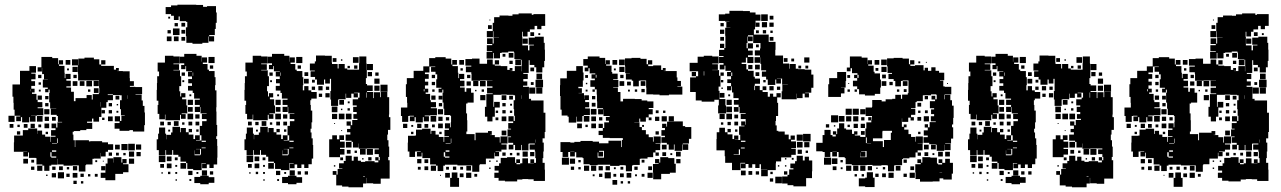

<svg xmlns="http://www.w3.org/2000/svg" viewBox="-20 -766 5446 816"><path d="M99 -101H79V-121H96V-122H79V-121H39V-161H40V-190H77V-213H100V-220H138V-197H139V-211H159V-194H172V-185H193V-163H195V-185H216V-189H197V-213H216V-221H199V-241H219V-224H224V-246H244V-248H226V-273H221V-278H196V-304H219V-305H193V-331H189V-371H191V-385H186V-374H172V-388H183V-394H162V-428H183V-429H167V-451H159V-478H158V-462H140V-480H156V-524H202V-519H227V-493H230V-510H248V-492H231V-486H254V-457H255V-434H258V-452H280V-430H262V-423H281V-399H262V-394H282V-376H294V-336H301V-349H348V-362H370V-343H374V-366H400V-370H402V-393H401V-424H372V-425H346V-424H312V-453H311V-488H286V-514H312V-489H313V-517H339V-521H379V-514H402V-492H410V-510H428V-492H410V-486H434H464V-470H473V-477H485V-465H478V-464H502V-463H531V-434H532V-421H549V-401H532V-397H555V-396H584V-366H556V-364H582V-339H587V-316H594V-288H596V-234H593V-207H545V-213H530V-210H488V-219H467V-243H488V-250H468V-272H490V-252H496V-274H510V-276H494V-302H490V-340H497V-361H489V-362H460V-340H438V-332H432V-308H411V-269H401V-249H377V-262H371V-249H350V-244H372V-218H347V-213H321V-209H294V-206H289V-194H292V-170H298V-141H300V-170H358V-165H364V-166H414V-161H439V-153H461V-129H439V-121H414H429V-101H409V-116H408V-92H379V-91H373V-67H346V-64H343V-37H315V-63H288V-62H250V-67H225V-91H224V-66H198V-62H160V-67H135V-94H132V-95H103V-118H99ZM279 -491H259V-511H279ZM69 -251H49V-271H66V-274H42V-300H38V-329H37V-355H33V-407H65V-417V-465H105V-485H133V-457H113V-453H131V-429H113V-421H129V-401H113V-389H127V-373H116V-367H135V-342H140V-332H160V-310H140V-306H164V-276H136V-274H112V-273H131V-249H107V-268H104V-246H74V-268H69ZM310 -460H288V-482H310ZM273 -467H265V-475H273ZM306 -434H292V-448H306ZM156 -434H142V-448H156ZM371 -399H347V-423H371ZM400 -400H378V-422H400ZM339 -401H319V-421H339ZM309 -401H289V-421H309ZM154 -406H144V-416H154ZM399 -371H379V-391H399ZM111 -378V-387H110V-378ZM364 -376H354V-386H364ZM153 -377H145V-385H153ZM438 -362H460V-365H438ZM522 -346V-361H521V-346ZM158 -342H140V-360H158ZM487 -343H471V-359H487ZM186 -344H172V-358H186ZM406 -313V-332H405V-313ZM456 -314H442V-328H456ZM186 -314H172V-328H186ZM482 -318H476V-324H482ZM190 -280H168V-302H190ZM456 -284H442V-298H456ZM426 -284H412V-298H426ZM483 -287H475V-295H483ZM42 -248H16V-274H42ZM161 -249H137V-273H161ZM459 -251H439V-271H459ZM188 -252H170V-270H188ZM217 -253H201V-269H217ZM424 -256H414V-266H424ZM189 -221H169V-241H189ZM128 -222H110V-240H128ZM37 -223H21V-239H37ZM97 -223H81V-239H97ZM155 -225H143V-237H155ZM64 -226H54V-236H64ZM66 -194H52V-208H66ZM184 -196H174V-206H184ZM226 -158V-178H223V-158ZM201 -155H222V-157H201ZM553 -127H525V-155H553ZM522 -128H496V-154H522ZM580 -130H558V-152H580ZM489 -131H469V-151H489ZM219 -101H199V-119H194V-100H198V-96H219V-127H201V-121H219ZM550 -100H528V-122H550ZM578 -102H560V-120H578ZM456 -104H442V-118H456ZM485 -105H473V-117H485ZM514 -106H504V-116H514ZM470 0H428V-10H408V-32H428V-42H410V-60H428V-42H429V-71H437V-93H461V-75H462V-98H496V-75H500V-90H518V-72H503V-68H526V-34H503V-27H470ZM550 -70H528V-92H550ZM99 -71H79V-91H99ZM125 -75H113V-87H125ZM393 -77H385V-85H393ZM421 -79H417V-83H421ZM190 -40H168V-62H190ZM160 -40H138V-62H160ZM308 -42H290V-60H308ZM247 -43H231V-59H247ZM126 -44H112V-58H126ZM216 -44H202V-58H216ZM274 -46H264V-56H274ZM252 -8H226V-34H252ZM309 -11H289V-31H309ZM218 -12H200V-30H218ZM276 -14H262V-28H276ZM336 -14H322V-28H336ZM395 -15H383V-27H395ZM364 -16H354V-26H364ZM182 -18H176V-24H182ZM306 16H292V2H306ZM334 14H324V4H334Z M840 -580H798V-584H772V-612H770V-650H776V-673H771V-676H744V-696H739V-681H719V-699H707V-706H684V-736H707V-743H734V-746H784H814V-745H843V-737H860V-740H898V-713H901V-669H897V-643H893V-617H869V-612H890V-590H868V-611H866V-584H840ZM703 -687H695V-695H703ZM767 -653H751V-669H767ZM736 -654H722V-668H736ZM743 -617H715V-645H743ZM767 -623H751V-639H767ZM706 -624H692V-638H706ZM739 -591H719V-611H739ZM709 -591H689V-611H709ZM767 -593H751V-609H767ZM683 -107H655V-128H646V-174H652V-198H656V-224H682V-198H686V-174H687V-193H707V-203H713V-227H745V-204H748V-222H770V-204H782V-218H796V-204H782V-194H802V-175H809V-191H829V-171H813V-169H836V-191H829V-231H855H839V-251H858V-260H838V-282H858V-284H832V-311H830V-290H808V-312H829V-320H808V-342H829V-347H805V-371H799V-381H779V-401H796V-412H780V-430H796V-441H779V-461H796V-463H771V-485H768V-472H750V-490H763V-497H745V-525H763V-537H815V-529H837V-504H838V-522H860V-500H842V-494H862V-470H868V-464H892V-438H896V-404H894V-382H900V-352V-310H899V-292H900V-250V-235H903V-187H899V-175H903V-146H904V-96H903V-67H888V-52H870V-67H859V-51H839V-71H855V-73H837V-43H801V-48H776V-73H771V-79H747V-100H738V-108H716V-128H712V-108H686V-128H683ZM681 -259H657V-282H650V-320H653V-338H646V-384H647V-413H648V-442H656V-462H650V-500H681V-529H717V-526H744V-496H717V-493H741V-469H717V-467H745V-442H750V-400H742V-378H726H746V-356H750V-370H768V-352H754V-344H772V-318H754H776V-284H752V-281H769V-261H749V-278H745V-255H713H683V-279H681ZM892 -498H866V-524H892ZM886 -474H872V-488H886ZM801 -444V-458H799V-444ZM766 -444H752V-458H766ZM763 -417H755V-425H763ZM793 -357H785V-365H793ZM800 -320H778V-342H800ZM799 -291H779V-311H799ZM801 -259H777V-283H801ZM828 -262H810V-280H828ZM739 -231H719V-251H739ZM827 -233H811V-249H827ZM797 -233H781V-249H797ZM677 -233H661V-249H677ZM706 -234H692V-248H706ZM764 -236H754V-246H764ZM824 -206H814V-216H824ZM703 -207H695V-215H703ZM837 -163H855V-168H837V-136H854V-139H837ZM830 -110H808V-127H807V-106H831V-109H834V-133H813V-132H830ZM683 -77H655V-105H683ZM709 -81H689V-101H709ZM735 -85H723V-97H735ZM771 -49H747V-73H771ZM709 -51H689V-71H709ZM677 -53H661V-69H677ZM733 -57H725V-65H733ZM860 -20H838V-42H860ZM798 -22H780V-40H798ZM886 -24H872V-38H886ZM704 -26H694V-36H704ZM733 -27H725V-35H733ZM823 -27H815V-35H823ZM672 -28H666V-34H672ZM867 17H831V12H806V-14H831V-19H867ZM891 11H867V-13H891ZM793 3H785V-5H793ZM732 2H726V-4H732Z M1056 -107H1028V-128H1019V-174H1025V-198H1029V-224H1055V-198H1059V-174H1060V-193H1080V-203H1086V-227H1118V-204H1121V-222H1143V-204H1155V-218H1169V-204H1155V-194H1175V-175H1182V-191H1202V-171H1186V-169H1209V-191H1202V-231H1228H1212V-251H1231V-260H1211V-282H1231V-284H1205V-311H1203V-290H1181V-312H1202V-320H1181V-342H1202V-347H1178V-371H1172V-381H1152V-401H1169V-412H1153V-430H1169V-441H1152V-461H1169V-463H1144V-485H1141V-472H1123V-490H1136V-497H1118V-525H1136V-537H1188V-529H1210V-504H1211V-522H1233V-500H1215V-494H1235V-470H1241V-464H1265V-438H1269V-404H1267V-382H1303V-375H1326V-347H1303V-340H1299V-320H1301V-296H1307V-246H1304V-219H1300V-203H1304V-178H1309V-150H1311V-92H1305V-68H1291V-52H1273V-67H1261V-52H1243V-67H1232V-51H1212V-71H1228V-73H1210V-43H1174V-48H1149V-73H1144V-79H1120V-100H1111V-108H1089V-128H1085V-108H1059V-128H1056ZM1417 -316H1387V-343H1384V-379H1387V-406V-431H1365H1382V-411H1362V-428H1357V-406H1327V-428H1319V-439H1300V-463H1318V-466H1297V-496H1318V-505H1323V-530H1361V-529H1390V-500H1391V-494H1415V-475H1419V-494H1445V-475H1456V-470H1481H1506V-497H1507V-526H1537V-497H1538V-468H1539V-494H1565V-468H1539V-434H1535V-409H1540V-375H1566V-349H1569V-374H1595V-353H1598V-375H1626V-353H1634V-309V-279H1633V-268H1639V-214H1629V-194H1626V-170H1631V-143H1634V-99H1630V-85H1636V-55V-7H1598V15H1566V13H1538V-10H1537V14H1523V30H1461V27H1434V22H1409V-23H1394V-39H1410V-24H1415V-48H1435V-50H1421V-72H1441V-82H1449V-104H1475V-83H1483V-100H1501V-83H1514V-78H1532V-81H1572V-76H1588V-84H1575V-98H1589V-85H1594V-99H1590V-111H1572V-131H1590V-135H1566V-136H1539V-134H1505V-156H1504V-139H1480V-163H1497H1474V-168H1449V-194H1469V-232H1453V-250H1471V-234H1477V-256H1499V-261H1482V-281H1496V-290H1481V-312H1496V-318H1479V-344H1502V-351H1508V-372H1485V-370H1501V-352H1483V-368H1473V-350H1451V-368H1449V-344H1420V-343H1417ZM1054 -259H1030V-282H1023V-320H1026V-338H1019V-384H1020V-413H1021V-442H1029V-462H1023V-500H1054V-529H1090V-526H1117V-496H1090V-493H1114V-469H1090V-467H1118V-442H1123V-400H1115V-378H1099H1119V-356H1123V-370H1141V-352H1127V-344H1145V-318H1127H1149V-284H1125V-281H1142V-261H1122V-278H1118V-255H1086H1056V-279H1054ZM1265 -498H1239V-524H1265ZM1504 -499H1480V-523H1504ZM1410 -503H1394V-519H1410ZM1435 -508H1429V-514H1435ZM1259 -474H1245V-488H1259ZM1499 -474H1485V-488H1499ZM1467 -476H1457V-486H1467ZM1561 -442H1543V-460H1561ZM1290 -443H1274V-459H1290ZM1174 -444V-458H1172V-444ZM1139 -444H1125V-458H1139ZM1589 -444H1575V-458H1589ZM1593 -410H1571V-432H1593ZM1292 -411H1272V-431H1292ZM1318 -415H1306V-427H1318ZM1136 -417H1128V-425H1136ZM1627 -376H1597V-406H1627ZM1564 -379H1540V-403H1564ZM1593 -380H1571V-402H1593ZM1291 -382H1273V-400H1291ZM1351 -382H1333V-400H1351ZM1379 -384H1365V-398H1379ZM1319 -384H1305V-398H1319ZM1538 -351V-373H1536V-351ZM1381 -352H1363V-370H1381ZM1349 -354H1335V-368H1349ZM1166 -357H1158V-365H1166ZM1173 -320H1151V-342H1173ZM1442 -321H1422V-341H1442ZM1466 -327H1458V-335H1466ZM1414 -289H1390V-313H1414ZM1172 -291H1152V-311H1172ZM1467 -296H1457V-306H1467ZM1435 -298H1429V-304H1435ZM1444 -259H1420V-283H1444ZM1474 -259H1450V-283H1474ZM1174 -259H1150V-283H1174ZM1413 -260H1391V-282H1413ZM1201 -262H1183V-280H1201ZM1112 -231H1092V-251H1112ZM1200 -233H1184V-249H1200ZM1170 -233H1154V-249H1170ZM1050 -233H1034V-249H1050ZM1079 -234H1065V-248H1079ZM1137 -236H1127V-246H1137ZM1404 -239H1400V-243H1404ZM1469 -204H1455V-218H1469ZM1197 -206H1187V-216H1197ZM1076 -207H1068V-215H1076ZM1434 -209H1430V-213H1434ZM1425 -98H1379V-128V-174H1392V-191H1412V-174H1422V-191H1442V-171H1425V-164H1445V-138H1425V-133H1444V-109H1425ZM1210 -163H1228V-168H1210V-136H1227V-139H1210ZM1474 -139H1450V-163H1474ZM1565 -108H1539V-134H1565ZM1203 -110H1181V-127H1180V-106H1204V-109H1207V-133H1186V-132H1203ZM1534 -109H1510V-133H1534ZM1470 -113H1454V-129H1470ZM1497 -116H1487V-126H1497ZM1056 -77H1028V-105H1056ZM1082 -81H1062V-101H1082ZM1559 -84H1545V-98H1559ZM1108 -85H1096V-97H1108ZM1438 -85H1426V-97H1438ZM1525 -88H1519V-94H1525ZM1144 -49H1120V-73H1144ZM1082 -51H1062V-71H1082ZM1050 -53H1034V-69H1050ZM1106 -57H1098V-65H1106ZM1405 -58H1399V-64H1405ZM1233 -20H1211V-42H1233ZM1171 -22H1153V-40H1171ZM1259 -24H1245V-38H1259ZM1289 -24H1275V-38H1289ZM1077 -26H1067V-36H1077ZM1106 -27H1098V-35H1106ZM1196 -27H1188V-35H1196ZM1045 -28H1039V-34H1045ZM1240 17H1204V12H1179V-14H1204V-19H1240ZM1523 -16H1531V-18H1523ZM1264 11H1240V-13H1264ZM1166 3H1158V-5H1166ZM1105 2H1099V-4H1105Z M2073 -250H2051V-270H2041V-312H2047V-336V-366H2074V-392V-369H2050V-393H2073V-399H2050V-423H2073V-424H2045V-425H2020V-423H1984V-452H1983V-459H1960V-483H1983V-487H1958V-515H1986V-517H2018V-495H2050V-513H2074V-492H2083V-487H2108V-469V-485H2136V-469H2146V-477H2158V-465H2150V-464H2168V-485H2196V-463H2197V-486V-512H2194V-489H2170V-513H2193V-515H2166V-543H2164V-547H2140V-543H2112V-541H2105V-518H2079V-541H2076V-517H2048V-545H2072V-548H2049V-574H2072V-579H2050V-603H2074V-581H2078V-605H2101V-606H2077V-633H2075V-608H2049V-634H2074V-669H2080V-693H2103V-700H2141V-699H2158V-705H2184V-709H2240V-703H2247V-706H2297V-656H2281V-642H2263V-656H2252V-641H2232V-653V-631H2222V-611H2202V-631H2199V-609H2200V-573H2224V-552H2230V-573H2249V-576H2227V-606H2253V-610H2291V-584H2295V-555H2296V-507H2293V-480H2285V-458H2259V-480H2251V-490H2231V-510H2227V-486V-456H2204V-452H2223V-430H2204V-420H2221V-402H2203V-419V-397H2228V-365V-346H2237V-339H2260H2290V-303V-287H2298V-257V-205H2295V-178H2286V-160H2291V-122H2289V-94H2286V-74H2295V-45H2296V3H2248V-4H2225V-5H2200V-3H2178V5H2126V2H2099V-10H2081V-32H2099V-41H2082V-61H2101V-72H2108V-95H2135V-98H2169V-74H2174V-89H2190V-73H2175V-68H2191V-72H2200V-93H2224V-72H2249V-73H2234V-89H2250V-74H2258V-94H2255V-122H2253V-130H2231V-152H2253V-156H2228V-155H2203H2226V-127H2198V-150H2195V-128H2169V-150H2162V-131H2142V-151H2161V-159H2140V-183H2152V-186H2137V-216H2152V-219H2140V-243H2161V-250H2141V-272H2163V-252H2168V-274H2165V-302H2163V-340H2169V-361H2162V-363H2134V-364H2110V-363H2077V-336V-312H2080V-333H2104V-309H2083V-270H2073ZM2064 -679H2060V-683H2064ZM2070 -643H2054V-659H2070ZM2250 -613H2234V-629H2250ZM2276 -617H2268V-625H2276ZM2223 -580H2201V-602H2223ZM2162 -521H2142V-541H2162ZM2128 -525H2116V-537H2128ZM1744 -99H1720V-122H1713V-160H1714V-189H1743V-190H1748V-215H1774V-219H1810V-197H1813V-210H1831V-194H1845V-184H1865V-163H1868V-185H1888V-188H1869V-214H1888V-220H1871V-242H1893V-225H1896V-247H1897V-273H1894V-277H1868V-304H1865V-330H1861V-372H1864V-385H1860V-373H1844V-389H1856V-393H1834V-429H1838V-450H1831V-461H1812V-481H1830V-483H1805V-458H1786V-451H1802V-431H1786V-419H1800V-403H1786V-389H1800V-373H1789V-367H1808V-340H1811V-306H1837V-276H1808V-275H1785V-272H1803V-250H1781V-268H1777V-246H1747V-268H1742V-251H1722V-271H1739V-274H1720V-273H1715V-248H1689V-273H1684V-309H1711V-329H1710V-354H1705V-408H1709V-434H1738V-465H1779V-484H1804V-519H1830V-523H1874V-517H1898V-492H1902V-511H1922V-491H1903V-485H1926V-457H1903H1928V-434H1931V-452H1953V-430H1935V-423H1954V-399H1935V-394H1955V-376H1962V-391H1982V-372H1993V-330H1967V-326H1961V-310V-284H1965V-255H1966V-207H1962V-196H1997V-170H2001V-202H2054V-209H2070V-193H2063V-192H2083V-183H2104V-160H2107V-186H2137V-156H2111V-122H2086V-120H2101V-102H2083V-117H2081V-92H2045V-68H2019V-64H2017V-36H1987V-63H1960H1924V-66H1897V-89V-66H1871V-62H1864V-39H1840V-62H1833V-40H1811V-62H1833V-67H1808V-94H1805H1775V-117H1772V-101H1752V-121H1768V-123H1751V-122H1744ZM1952 -491H1932V-511H1952ZM2101 -492H2083V-510H2101ZM2159 -494H2145V-508H2159ZM2250 -463H2234V-479H2250ZM1947 -466H1937V-476H1947ZM2284 -429H2260V-453H2284ZM1979 -434H1965V-448H1979ZM1829 -434H1815V-448H1829ZM2288 -395H2256V-427H2288ZM2044 -399H2020V-423H2044ZM2013 -400H1991V-422H2013ZM1981 -402H1963V-420H1981ZM1829 -404H1815V-418H1829ZM2248 -405H2236V-417H2248ZM2255 -368H2229V-394H2255ZM2285 -368H2259V-394H2285ZM1784 -378V-387H1781V-378ZM2037 -376H2027V-386H2037ZM1827 -376H1817V-386H1827ZM2005 -378H1999V-384H2005ZM2043 -340H2021V-362H2043ZM2132 -341H2112V-361H2132ZM2196 -346V-361H2195V-346ZM1831 -342H1813V-360H1831ZM2160 -343H2144V-359H2160ZM1860 -343H1844V-359H1860ZM1833 -310H1811V-332H1833ZM1859 -314H1845V-328H1859ZM2129 -314H2115V-328H2129ZM2156 -317H2148V-325H2156ZM1863 -280H1841V-302H1863ZM2129 -284H2115V-298H2129ZM2097 -286H2087V-296H2097ZM2157 -286H2147V-296H2157ZM1834 -249H1810V-273H1834ZM2132 -251H2112V-271H2132ZM1861 -252H1843V-270H1861ZM1889 -254H1875V-268H1889ZM2098 -255H2086V-267H2098ZM1862 -221H1842V-241H1862ZM1711 -222H1693V-240H1711ZM1771 -222H1753V-240H1771ZM1800 -223H1784V-239H1800ZM1828 -225H1816V-237H1828ZM1736 -227H1728V-235H1736ZM2132 -191H2112V-211H2132ZM1737 -196H1727V-206H1737ZM1857 -196H1847V-206H1857ZM1898 -158V-177H1896V-158ZM2258 -160V-173H2257V-160ZM1874 -155H1895V-157H1874ZM2133 -130H2111V-152H2133ZM1874 -121H1890V-127H1874ZM2223 -100H2201V-122H2223ZM2251 -102H2233V-120H2251ZM1871 -100V-96H1890V-101H1872V-119H1866V-100ZM2129 -104H2115V-118H2129ZM2188 -105H2176V-117H2188ZM2157 -106H2147V-116H2157ZM1771 -72H1753V-90H1771ZM1800 -73H1784V-89H1800ZM2065 -78H2059V-84H2065ZM2095 -78H2089V-84H2095ZM1982 -41H1962V-61H1982ZM1800 -43H1784V-59H1800ZM1919 -44H1905V-58H1919ZM1768 -45H1756V-57H1768ZM1888 -45H1876V-57H1888ZM1948 -45H1936V-57H1948ZM2065 -48H2059V-54H2065ZM1931 28H1893V-10H1900V-33H1924V-10H1931ZM1983 -10H1961V-32H1983ZM1892 -11H1872V-31H1892ZM1950 -13H1934V-29H1950ZM2008 -15H1996V-27H2008ZM1854 -19H1850V-23H1854Z M2395 -99H2371V-120H2362V-162H2404V-160H2421V-163H2447V-167H2499V-164H2526V-157H2547H2566V-168H2620V-141H2623V-171H2627V-179H2615H2571V-180H2542V-222H2524V-240H2542V-222H2548V-246H2568V-253H2555V-269H2571V-273H2545V-301H2544V-280H2522V-302H2543V-306H2518V-335H2517V-364H2516V-386H2508V-376H2498V-386H2508V-397H2489V-425H2508V-432H2494V-450H2510V-454H2486V-476H2481V-463H2465V-479H2478V-487H2459V-515H2478V-526H2528V-520H2552V-494H2554V-510H2572V-492H2556V-487H2579V-460H2582V-453H2605V-429H2586V-426H2608V-396H2586V-394H2606V-375H2617V-335H2628V-346H2678V-345H2707V-339H2731V-335H2757V-307H2737V-302H2754V-280H2737V-267H2749V-255H2737V-267H2725V-249H2701V-262H2697V-247H2676V-246H2698V-226H2708V-213H2725V-195H2737V-183H2755V-164H2758V-186H2788V-156H2766V-154H2786V-128H2766V-118H2756V-98H2732V-92H2703V-91H2699V-65H2671V-63H2666V-38H2640V-63H2635V-64H2613V-61H2573V-66H2548H2520V-64H2486V-68H2460V-94H2486H2456V-97H2429V-119H2423V-101H2403V-120H2395ZM2695 -399H2671V-423H2665V-428H2640V-454H2657V-455H2637V-484H2636V-518H2664V-520H2702V-516H2728V-493H2734V-510H2752V-492H2735V-485H2756V-488H2790V-469H2797V-477H2809V-465H2801V-464H2810H2856V-437H2859V-422H2874V-400H2859V-398H2880V-364H2850H2823V-361H2783V-364H2756V-365H2727V-394H2726V-424H2701V-423H2695ZM2635 -489H2611V-513H2635ZM2603 -491H2583V-511H2603ZM2429 -245H2397V-270H2392V-275H2367V-300H2362V-342V-358H2360V-404H2361V-433H2389V-465H2429V-485H2457V-458H2460V-424H2457V-397H2438V-391H2453V-371H2439V-370H2462V-345H2463V-361H2483V-341H2467V-332H2484V-310H2467V-305H2487V-277H2461V-273H2455V-249H2431V-270H2429ZM2634 -460H2612V-482H2634ZM2597 -467H2589V-475H2597ZM2735 -457H2745H2735ZM2630 -434H2616V-448H2630ZM2515 -436V-448H2512V-436ZM2479 -435H2467V-447H2479ZM2723 -401H2703V-421H2723ZM2633 -401H2613V-421H2633ZM2661 -403H2645V-419H2661ZM2476 -408H2470V-414H2476ZM2720 -374H2706V-388H2720ZM2688 -376H2678V-386H2688ZM2657 -377H2649V-385H2657ZM2477 -377H2469V-385H2477ZM2510 -344H2496V-358H2510ZM2511 -313H2495V-329H2511ZM2515 -279H2491V-303H2515ZM2779 -285H2767V-297H2779ZM2808 -286H2798V-296H2808ZM2485 -249H2461V-273H2485ZM2844 -130H2822V-152H2814V-159H2791V-183H2806V-189H2791V-213H2806V-222H2794V-240H2812V-228H2815V-249H2844V-250H2822V-272H2844V-250H2882V-230H2892V-226H2918V-176H2908V-156H2882V-153H2905V-129H2881V-152H2879V-125H2847V-152H2844ZM2814 -250H2792V-272H2814ZM2513 -251H2493V-271H2513ZM2782 -252H2764V-270H2782ZM2540 -254H2526V-268H2540ZM2453 -221H2433V-241H2453ZM2513 -221H2493V-241H2513ZM2478 -226H2468V-236H2478ZM2717 -227H2709V-235H2717ZM2542 -192H2524V-210H2542ZM2780 -194H2766V-208H2780ZM2813 -131H2793V-151H2813ZM2543 -101H2523V-118H2520V-96H2547V-125H2526V-121H2543ZM2404 -121H2421V-122H2404ZM2873 -101H2853V-121H2873ZM2811 -103H2795V-119H2811ZM2780 -104H2766V-118H2780ZM2837 -107H2829V-115H2837ZM2790 -4H2756V-33H2755V-69H2779V-72H2764V-90H2782V-75H2786V-98H2820V-75V-94H2846V-70H2852V-32H2827V-27H2790ZM2398 -66H2368V-96H2398ZM2424 -70H2402V-92H2424ZM2872 -72H2854V-90H2872ZM2719 -75H2707V-87H2719ZM2448 -76H2438V-86H2448ZM2484 -40H2462V-62H2484ZM2514 -40H2492V-62H2514ZM2572 -42H2554V-60H2572ZM2542 -42H2524V-60H2542ZM2751 -43H2735V-59H2751ZM2420 -44H2406V-58H2420ZM2690 -44H2676V-58H2690ZM2629 -45H2617V-57H2629ZM2448 -46H2438V-56H2448ZM2597 -47H2589V-55H2597ZM2576 -8H2550V-34H2576ZM2754 -10H2732V-32H2754ZM2663 -11H2643V-31H2663ZM2631 -13H2615V-29H2631ZM2540 -14H2526V-28H2540ZM2599 -15H2587V-27H2599ZM2719 -15H2707V-27H2719ZM2507 -17H2499V-25H2507ZM2687 -17H2679V-25H2687ZM2603 19H2583V-1H2603ZM2658 14H2648V4H2658ZM2628 14H2618V4H2628Z M3127 -43H3091V-74H3062V-102H3060V-127H3025V-175H3026V-204H3037V-223H3061V-204H3072V-195H3093V-175H3100V-190H3118V-172H3103V-171H3126V-193H3121V-229H3144V-232H3130V-250H3148V-236H3150V-251H3149V-260H3128V-282H3149V-285H3123V-311H3119V-291H3099V-311H3119V-349H3097V-373H3091V-399H3088V-382H3070V-400H3087V-442H3070V-460H3086V-465H3063V-487H3059V-471H3039V-491H3055V-498H3036V-524H3055V-528H3036V-554H3058V-562H3040V-580H3058V-562H3063V-587V-614H3062V-648H3084V-649H3067V-673H3080V-674H3062V-677H3035V-705H3062V-708H3080V-720H3138V-719H3167V-713H3191V-704H3212V-678H3191V-670H3208V-652H3190V-669H3189V-641H3184V-619H3217H3247V-588H3276V-554H3275V-530H3278H3308V-500V-496H3334V-474H3336V-494H3362V-474H3372V-472H3400V-470H3428V-449H3437V-393H3428V-372H3402V-370H3418V-352H3400V-368H3391V-349H3367V-368H3366V-344H3332H3302V-378H3305V-405H3328V-406H3304V-432H3282V-431H3299V-411H3279V-428H3275V-405H3243V-428H3236V-440H3218V-462H3236V-467H3215V-494H3212V-522H3211V-499H3187V-523H3210V-530H3188V-552H3210V-560H3212V-583H3181V-616H3159V-611H3179V-591H3159V-611H3157V-583H3153V-561H3158V-582H3180V-560H3159V-524H3182V-498H3156V-521H3150V-500H3132V-494H3152V-471H3159V-465H3183V-440H3188V-402H3186V-383H3189V-401H3209V-383H3221V-375H3243V-355H3252V-368H3266V-355H3280V-370H3298V-352H3283V-329H3287V-273H3278V-252H3276V-233H3281V-210H3288V-207H3315V-194H3332V-174H3340V-190H3358V-172H3342V-165H3363V-137H3343V-134H3362V-108H3343V-97H3300V-80H3278V-72H3277V-43H3243V-17H3215V-45H3241V-46H3214V-68H3208V-52H3190V-68H3177V-53H3161V-69H3149V-51H3129V-71H3147V-74H3127ZM3243 -677H3215V-705H3243ZM3267 -683H3251V-699H3267ZM3240 -650H3218V-672H3240ZM3268 -652H3250V-670H3268ZM3056 -654H3042V-668H3056ZM3058 -622H3040V-640H3058ZM3236 -624H3222V-638H3236ZM3205 -625H3193V-637H3205ZM3264 -626H3254V-636H3264ZM3267 -593H3251V-609H3267ZM3057 -593H3041V-609H3057ZM3205 -565H3193V-577H3205ZM3179 -531H3159V-551H3179ZM3066 -284H3032V-318H3035V-342H3016V-334H2962V-339H2937V-375H2913V-405V-437H2938V-442H2920V-460H2938V-442H2947V-463H2941H2911V-499H2941H2945V-525H2971V-529H3007V-526H3034V-496H3007V-493H3031V-469H3007V-468H3036V-444H3042V-458H3056V-444H3042V-398H3034V-380H3038V-345H3063V-318H3066ZM3420 -500H3398V-522H3420ZM3327 -503H3311V-519H3327ZM3355 -505H3343V-517H3355ZM3209 -471H3189V-491H3209ZM3178 -472H3160V-490H3178ZM3415 -475H3403V-487H3415ZM3385 -475H3373V-487H3385ZM2973 -445V-463H2971V-445ZM3207 -443H3191V-459H3207ZM3092 -443V-458H3088V-443ZM3210 -410H3188V-432H3210ZM3087 -413H3071V-429H3087ZM3234 -416H3224V-426H3234ZM3054 -416H3044V-426H3054ZM3268 -382H3250V-400H3268ZM3237 -383H3221V-399H3237ZM3296 -384H3282V-398H3296ZM3052 -388H3046V-394H3052ZM3059 -351H3039V-371H3059ZM3121 -351V-368V-351ZM3083 -357H3075V-365H3083ZM3090 -320H3068V-342H3090ZM3119 -321H3099V-341H3119ZM3091 -289H3067V-313H3091ZM3091 -259H3067V-283H3091ZM3060 -260H3038V-282H3060ZM3117 -263H3101V-279H3117ZM3117 -233H3101V-249H3117ZM3086 -234H3072V-248H3086ZM3054 -236H3044V-246H3054ZM3086 -204H3072V-218H3086ZM3114 -206H3104V-216H3114ZM3425 -165H3393V-197H3425ZM3392 -168H3366V-194H3392ZM3129 -163H3148V-168H3129ZM3391 -139H3367V-163H3391ZM3420 -140H3398V-162H3420ZM3129 -135H3145V-139H3129ZM3120 -110H3098V-108H3122H3125V-131H3120ZM3388 -112H3370V-130H3388ZM3414 -116H3404V-126H3414ZM3406 26H3352V21H3327V14H3304V-16H3327V-23H3334V-46H3352V-51H3339V-71H3359V-81H3366V-104H3392V-84H3400V-100H3418V-84H3432V-38H3431V-9H3406ZM3353 -87H3345V-95H3353ZM3322 -88H3316V-94H3322ZM3322 -58H3316V-64H3322ZM3292 -58H3286V-64H3292ZM3149 -21H3129V-41H3149ZM3177 -23H3161V-39H3177ZM3206 -24H3192V-38H3206ZM3326 -24H3312V-38H3326ZM3264 -26H3254V-36H3264ZM3303 13H3275V-15H3303ZM3266 6H3252V-8H3266Z M3698 -360H3656V-365H3631V-387H3623V-399H3605V-423H3623V-434H3610V-448H3624V-455H3601V-476H3595V-463H3579V-479H3592V-526H3642V-521H3667V-494H3668V-510H3686V-492H3670V-487H3693V-461H3697V-454H3720V-428H3700H3724V-394H3721V-367H3698ZM3509 -99H3485V-120H3476V-123H3449V-159H3476V-162V-192H3484V-214H3510V-192H3518V-186H3532V-194H3520V-208H3534V-196H3538V-220H3576V-215H3601V-197H3610V-208H3624V-194H3613V-190H3636V-184H3658V-220H3662V-246H3683V-254H3670V-268H3684V-255H3686V-273H3659V-309H3686V-312H3687V-341H3727V-335H3744V-344H3772V-346H3785V-363H3809V-346H3814V-364H3838V-370H3841V-395V-424H3816V-422H3809V-399H3785V-422H3778V-430H3756V-452H3771V-456H3752V-484H3750V-518H3778V-520H3816V-517H3843V-493H3848V-510H3866V-492H3849V-486H3869V-489H3905V-467H3910V-478H3924V-465H3938V-480H3956V-465H3971V-457H3993V-425H3975V-423H3989V-399H3975H3995V-397H4023V-365H3995V-363H3993V-344H3995V-363H4019V-340H4026V-317H4033V-265H4031V-237H4026V-225H4031V-177H4022V-156H3997V-154H4020V-128H3994V-151H3993V-125H3961V-151H3957V-131H3937V-151H3957V-153H3929V-159H3905V-183H3923V-190H3906V-212H3923V-224H3910V-238H3924V-225H3931V-247H3957V-250H3936V-272H3950V-281H3937V-301H3950V-306H3932V-336H3954V-343H3939V-359H3955V-344H3961V-363H3959V-365H3937V-361H3902V-336H3876V-332H3871V-307H3852V-304H3870V-278H3852V-268H3864V-254H3850V-266H3840V-248H3814V-263H3813V-245V-227H3821V-237H3833V-225H3823V-215H3841V-196H3852V-184H3870V-164H3872V-186H3902V-156H3880V-155H3901V-127H3880V-118H3894V-104H3880V-118H3871V-97H3845V-93H3818V-90H3814V-64H3785V-63H3780V-38H3754V-63H3749V-64H3726V-62H3688V-65H3664V-64H3634H3600V-93V-68H3574V-94H3599H3570V-116V-98H3544V-120H3537V-101H3517V-120H3509ZM3749 -489H3725V-513H3749ZM3717 -491H3697V-511H3717ZM3891 -497H3883V-505H3891ZM3919 -499H3915V-503H3919ZM3748 -460H3726V-482H3748ZM3713 -465H3701V-477H3713ZM3554 -354H3500V-408H3504V-434H3538V-460H3576V-422H3574V-394H3554V-393H3569V-369H3554ZM3745 -433H3729V-449H3745ZM3629 -435V-448H3624V-435ZM3593 -435H3581V-447H3593ZM3747 -401H3727V-421H3747ZM3837 -401H3817V-421H3837ZM3774 -404H3760V-418H3774ZM4009 -409H4005V-413H4009ZM3589 -409H3585V-413H3589ZM3833 -375H3821V-387H3833ZM3622 -376H3612V-386H3622ZM3592 -376H3582V-386H3592ZM3802 -376H3792V-386H3802ZM3924 -344H3910V-358H3924ZM3895 -313H3879V-329H3895ZM3600 -278H3574V-304H3600ZM3630 -278H3604V-304H3630ZM3658 -280H3636V-302H3658ZM3923 -285H3911V-297H3923ZM3892 -286H3882V-296H3892ZM3542 -246H3512V-276H3542ZM3569 -249H3545V-273H3569ZM3928 -250H3906V-272H3928ZM3598 -250H3576V-272H3598ZM3628 -250H3606V-272H3628ZM3895 -253H3879V-269H3895ZM3654 -254H3640V-268H3654ZM3958 -251V-264V-251ZM3568 -220H3546V-242H3568ZM3656 -222H3638V-240H3656ZM3626 -222H3608V-240H3626ZM3504 -224H3490V-238H3504ZM3592 -226H3582V-236H3592ZM3530 -228H3524V-234H3530ZM3730 -178H3690V-166H3732V-141H3737V-171H3766V-202H3771V-210H3746H3731V-207H3730ZM3655 -193H3639V-209H3655ZM3892 -196H3882V-206H3892ZM3664 -158V-182H3660V-158ZM3664 -157H3682V-158H3664ZM3927 -131H3907V-151H3927ZM3664 -125H3679H3664ZM3658 -100H3636V-118H3635V-98H3663V-124H3640V-122H3658ZM3518 -121H3536V-122H3518ZM4017 -101H3997V-121H4017ZM3987 -101H3967V-121H3987ZM3925 -103H3909V-119H3925ZM3951 -107H3943V-115H3951ZM3944 6H3890V-5H3871V-34H3870V-68H3893V-73H3879V-89H3895V-75H3900V-98H3934V-96H3962V-71H3967V-67H3984V-73H3969V-89H3985V-74H3997V-91H4017V-74H4030V-28H4025V-3H3989V-8H3973V5H3944ZM3664 -97H3679H3664ZM3512 -66H3482V-96H3512ZM3539 -69H3515V-93H3539ZM3834 -74H3820V-88H3834ZM3562 -76H3552V-86H3562ZM3628 -40H3606V-62H3628ZM3598 -40H3576V-62H3598ZM3658 -40H3636V-62H3658ZM3807 -41H3787V-61H3807ZM3686 -42H3668V-60H3686ZM3535 -43H3519V-59H3535ZM3865 -43H3849V-59H3865ZM3742 -46H3732V-56H3742ZM3561 -47H3553V-55H3561ZM3710 -48H3704V-54H3710ZM3973 -34H3984V-35H3973ZM3697 29H3657V26H3630V-8H3657V-11H3664V-34H3690V-11H3697ZM3778 -10H3756V-32H3778ZM3868 -10H3846V-32H3868ZM3745 -13H3729V-29H3745ZM3834 -14H3820V-28H3834ZM3714 -14H3700V-28H3714ZM3652 -16H3642V-26H3652ZM3622 -16H3612V-26H3622Z M4131 -107H4103V-128H4094V-174H4100V-198H4104V-224H4130V-198H4134V-174H4135V-193H4155V-203H4161V-227H4193V-204H4196V-222H4218V-204H4230V-218H4244V-204H4230V-194H4250V-175H4257V-191H4277V-171H4261V-169H4284V-191H4277V-231H4303H4287V-251H4306V-260H4286V-282H4306V-284H4280V-311H4278V-290H4256V-312H4277V-320H4256V-342H4277V-347H4253V-371H4247V-381H4227V-401H4244V-412H4228V-430H4244V-441H4227V-461H4244V-463H4219V-485H4216V-472H4198V-490H4211V-497H4193V-525H4211V-537H4263V-529H4285V-504H4286V-522H4308V-500H4290V-494H4310V-470H4316V-464H4340V-438H4344V-404H4342V-382H4378V-375H4401V-347H4378V-340H4374V-320H4376V-296H4382V-246H4379V-219H4375V-203H4379V-178H4384V-150H4386V-92H4380V-68H4366V-52H4348V-67H4336V-52H4318V-67H4307V-51H4287V-71H4303V-73H4285V-43H4249V-48H4224V-73H4219V-79H4195V-100H4186V-108H4164V-128H4160V-108H4134V-128H4131ZM4492 -316H4462V-343H4459V-379H4462V-406V-431H4440H4457V-411H4437V-428H4432V-406H4402V-428H4394V-439H4375V-463H4393V-466H4372V-496H4393V-505H4398V-530H4436V-529H4465V-500H4466V-494H4490V-475H4494V-494H4520V-475H4531V-470H4556H4581V-497H4582V-526H4612V-497H4613V-468H4614V-494H4640V-468H4614V-434H4610V-409H4615V-375H4641V-349H4644V-374H4670V-353H4673V-375H4701V-353H4709V-309V-279H4708V-268H4714V-214H4704V-194H4701V-170H4706V-143H4709V-99H4705V-85H4711V-55V-7H4673V15H4641V13H4613V-10H4612V14H4598V30H4536V27H4509V22H4484V-23H4469V-39H4485V-24H4490V-48H4510V-50H4496V-72H4516V-82H4524V-104H4550V-83H4558V-100H4576V-83H4589V-78H4607V-81H4647V-76H4663V-84H4650V-98H4664V-85H4669V-99H4665V-111H4647V-131H4665V-135H4641V-136H4614V-134H4580V-156H4579V-139H4555V-163H4572H4549V-168H4524V-194H4544V-232H4528V-250H4546V-234H4552V-256H4574V-261H4557V-281H4571V-290H4556V-312H4571V-318H4554V-344H4577V-351H4583V-372H4560V-370H4576V-352H4558V-368H4548V-350H4526V-368H4524V-344H4495V-343H4492ZM4129 -259H4105V-282H4098V-320H4101V-338H4094V-384H4095V-413H4096V-442H4104V-462H4098V-500H4129V-529H4165V-526H4192V-496H4165V-493H4189V-469H4165V-467H4193V-442H4198V-400H4190V-378H4174H4194V-356H4198V-370H4216V-352H4202V-344H4220V-318H4202H4224V-284H4200V-281H4217V-261H4197V-278H4193V-255H4161H4131V-279H4129ZM4340 -498H4314V-524H4340ZM4579 -499H4555V-523H4579ZM4485 -503H4469V-519H4485ZM4510 -508H4504V-514H4510ZM4334 -474H4320V-488H4334ZM4574 -474H4560V-488H4574ZM4542 -476H4532V-486H4542ZM4636 -442H4618V-460H4636ZM4365 -443H4349V-459H4365ZM4249 -444V-458H4247V-444ZM4214 -444H4200V-458H4214ZM4664 -444H4650V-458H4664ZM4668 -410H4646V-432H4668ZM4367 -411H4347V-431H4367ZM4393 -415H4381V-427H4393ZM4211 -417H4203V-425H4211ZM4702 -376H4672V-406H4702ZM4639 -379H4615V-403H4639ZM4668 -380H4646V-402H4668ZM4366 -382H4348V-400H4366ZM4426 -382H4408V-400H4426ZM4454 -384H4440V-398H4454ZM4394 -384H4380V-398H4394ZM4613 -351V-373H4611V-351ZM4456 -352H4438V-370H4456ZM4424 -354H4410V-368H4424ZM4241 -357H4233V-365H4241ZM4248 -320H4226V-342H4248ZM4517 -321H4497V-341H4517ZM4541 -327H4533V-335H4541ZM4489 -289H4465V-313H4489ZM4247 -291H4227V-311H4247ZM4542 -296H4532V-306H4542ZM4510 -298H4504V-304H4510ZM4519 -259H4495V-283H4519ZM4549 -259H4525V-283H4549ZM4249 -259H4225V-283H4249ZM4488 -260H4466V-282H4488ZM4276 -262H4258V-280H4276ZM4187 -231H4167V-251H4187ZM4275 -233H4259V-249H4275ZM4245 -233H4229V-249H4245ZM4125 -233H4109V-249H4125ZM4154 -234H4140V-248H4154ZM4212 -236H4202V-246H4212ZM4479 -239H4475V-243H4479ZM4544 -204H4530V-218H4544ZM4272 -206H4262V-216H4272ZM4151 -207H4143V-215H4151ZM4509 -209H4505V-213H4509ZM4500 -98H4454V-128V-174H4467V-191H4487V-174H4497V-191H4517V-171H4500V-164H4520V-138H4500V-133H4519V-109H4500ZM4285 -163H4303V-168H4285V-136H4302V-139H4285ZM4549 -139H4525V-163H4549ZM4640 -108H4614V-134H4640ZM4278 -110H4256V-127H4255V-106H4279V-109H4282V-133H4261V-132H4278ZM4609 -109H4585V-133H4609ZM4545 -113H4529V-129H4545ZM4572 -116H4562V-126H4572ZM4131 -77H4103V-105H4131ZM4157 -81H4137V-101H4157ZM4634 -84H4620V-98H4634ZM4183 -85H4171V-97H4183ZM4513 -85H4501V-97H4513ZM4600 -88H4594V-94H4600ZM4219 -49H4195V-73H4219ZM4157 -51H4137V-71H4157ZM4125 -53H4109V-69H4125ZM4181 -57H4173V-65H4181ZM4480 -58H4474V-64H4480ZM4308 -20H4286V-42H4308ZM4246 -22H4228V-40H4246ZM4334 -24H4320V-38H4334ZM4364 -24H4350V-38H4364ZM4152 -26H4142V-36H4152ZM4181 -27H4173V-35H4181ZM4271 -27H4263V-35H4271ZM4120 -28H4114V-34H4120ZM4315 17H4279V12H4254V-14H4279V-19H4315ZM4598 -16H4606V-18H4598ZM4339 11H4315V-13H4339ZM4241 3H4233V-5H4241ZM4180 2H4174V-4H4180Z M5148 -250H5126V-270H5116V-312H5122V-336V-366H5149V-392V-369H5125V-393H5148V-399H5125V-423H5148V-424H5120V-425H5095V-423H5059V-452H5058V-459H5035V-483H5058V-487H5033V-515H5061V-517H5093V-495H5125V-513H5149V-492H5158V-487H5183V-469V-485H5211V-469H5221V-477H5233V-465H5225V-464H5243V-485H5271V-463H5272V-486V-512H5269V-489H5245V-513H5268V-515H5241V-543H5239V-547H5215V-543H5187V-541H5180V-518H5154V-541H5151V-517H5123V-545H5147V-548H5124V-574H5147V-579H5125V-603H5149V-581H5153V-605H5176V-606H5152V-633H5150V-608H5124V-634H5149V-669H5155V-693H5178V-700H5216V-699H5233V-705H5259V-709H5315V-703H5322V-706H5372V-656H5356V-642H5338V-656H5327V-641H5307V-653V-631H5297V-611H5277V-631H5274V-609H5275V-573H5299V-552H5305V-573H5324V-576H5302V-606H5328V-610H5366V-584H5370V-555H5371V-507H5368V-480H5360V-458H5334V-480H5326V-490H5306V-510H5302V-486V-456H5279V-452H5298V-430H5279V-420H5296V-402H5278V-419V-397H5303V-365V-346H5312V-339H5335H5365V-303V-287H5373V-257V-205H5370V-178H5361V-160H5366V-122H5364V-94H5361V-74H5370V-45H5371V3H5323V-4H5300V-5H5275V-3H5253V5H5201V2H5174V-10H5156V-32H5174V-41H5157V-61H5176V-72H5183V-95H5210V-98H5244V-74H5249V-89H5265V-73H5250V-68H5266V-72H5275V-93H5299V-72H5324V-73H5309V-89H5325V-74H5333V-94H5330V-122H5328V-130H5306V-152H5328V-156H5303V-155H5278H5301V-127H5273V-150H5270V-128H5244V-150H5237V-131H5217V-151H5236V-159H5215V-183H5227V-186H5212V-216H5227V-219H5215V-243H5236V-250H5216V-272H5238V-252H5243V-274H5240V-302H5238V-340H5244V-361H5237V-363H5209V-364H5185V-363H5152V-336V-312H5155V-333H5179V-309H5158V-270H5148ZM5139 -679H5135V-683H5139ZM5145 -643H5129V-659H5145ZM5325 -613H5309V-629H5325ZM5351 -617H5343V-625H5351ZM5298 -580H5276V-602H5298ZM5237 -521H5217V-541H5237ZM5203 -525H5191V-537H5203ZM4819 -99H4795V-122H4788V-160H4789V-189H4818V-190H4823V-215H4849V-219H4885V-197H4888V-210H4906V-194H4920V-184H4940V-163H4943V-185H4963V-188H4944V-214H4963V-220H4946V-242H4968V-225H4971V-247H4972V-273H4969V-277H4943V-304H4940V-330H4936V-372H4939V-385H4935V-373H4919V-389H4931V-393H4909V-429H4913V-450H4906V-461H4887V-481H4905V-483H4880V-458H4861V-451H4877V-431H4861V-419H4875V-403H4861V-389H4875V-373H4864V-367H4883V-340H4886V-306H4912V-276H4883V-275H4860V-272H4878V-250H4856V-268H4852V-246H4822V-268H4817V-251H4797V-271H4814V-274H4795V-273H4790V-248H4764V-273H4759V-309H4786V-329H4785V-354H4780V-408H4784V-434H4813V-465H4854V-484H4879V-519H4905V-523H4949V-517H4973V-492H4977V-511H4997V-491H4978V-485H5001V-457H4978H5003V-434H5006V-452H5028V-430H5010V-423H5029V-399H5010V-394H5030V-376H5037V-391H5057V-372H5068V-330H5042V-326H5036V-310V-284H5040V-255H5041V-207H5037V-196H5072V-170H5076V-202H5129V-209H5145V-193H5138V-192H5158V-183H5179V-160H5182V-186H5212V-156H5186V-122H5161V-120H5176V-102H5158V-117H5156V-92H5120V-68H5094V-64H5092V-36H5062V-63H5035H4999V-66H4972V-89V-66H4946V-62H4939V-39H4915V-62H4908V-40H4886V-62H4908V-67H4883V-94H4880H4850V-117H4847V-101H4827V-121H4843V-123H4826V-122H4819ZM5027 -491H5007V-511H5027ZM5176 -492H5158V-510H5176ZM5234 -494H5220V-508H5234ZM5325 -463H5309V-479H5325ZM5022 -466H5012V-476H5022ZM5359 -429H5335V-453H5359ZM5054 -434H5040V-448H5054ZM4904 -434H4890V-448H4904ZM5363 -395H5331V-427H5363ZM5119 -399H5095V-423H5119ZM5088 -400H5066V-422H5088ZM5056 -402H5038V-420H5056ZM4904 -404H4890V-418H4904ZM5323 -405H5311V-417H5323ZM5330 -368H5304V-394H5330ZM5360 -368H5334V-394H5360ZM4859 -378V-387H4856V-378ZM5112 -376H5102V-386H5112ZM4902 -376H4892V-386H4902ZM5080 -378H5074V-384H5080ZM5118 -340H5096V-362H5118ZM5207 -341H5187V-361H5207ZM5271 -346V-361H5270V-346ZM4906 -342H4888V-360H4906ZM5235 -343H5219V-359H5235ZM4935 -343H4919V-359H4935ZM4908 -310H4886V-332H4908ZM4934 -314H4920V-328H4934ZM5204 -314H5190V-328H5204ZM5231 -317H5223V-325H5231ZM4938 -280H4916V-302H4938ZM5204 -284H5190V-298H5204ZM5172 -286H5162V-296H5172ZM5232 -286H5222V-296H5232ZM4909 -249H4885V-273H4909ZM5207 -251H5187V-271H5207ZM4936 -252H4918V-270H4936ZM4964 -254H4950V-268H4964ZM5173 -255H5161V-267H5173ZM4937 -221H4917V-241H4937ZM4786 -222H4768V-240H4786ZM4846 -222H4828V-240H4846ZM4875 -223H4859V-239H4875ZM4903 -225H4891V-237H4903ZM4811 -227H4803V-235H4811ZM5207 -191H5187V-211H5207ZM4812 -196H4802V-206H4812ZM4932 -196H4922V-206H4932ZM4973 -158V-177H4971V-158ZM5333 -160V-173H5332V-160ZM4949 -155H4970V-157H4949ZM5208 -130H5186V-152H5208ZM4949 -121H4965V-127H4949ZM5298 -100H5276V-122H5298ZM5326 -102H5308V-120H5326ZM4946 -100V-96H4965V-101H4947V-119H4941V-100ZM5204 -104H5190V-118H5204ZM5263 -105H5251V-117H5263ZM5232 -106H5222V-116H5232ZM4846 -72H4828V-90H4846ZM4875 -73H4859V-89H4875ZM5140 -78H5134V-84H5140ZM5170 -78H5164V-84H5170ZM5057 -41H5037V-61H5057ZM4875 -43H4859V-59H4875ZM4994 -44H4980V-58H4994ZM4843 -45H4831V-57H4843ZM4963 -45H4951V-57H4963ZM5023 -45H5011V-57H5023ZM5140 -48H5134V-54H5140ZM5006 28H4968V-10H4975V-33H4999V-10H5006ZM5058 -10H5036V-32H5058ZM4967 -11H4947V-31H4967ZM5025 -13H5009V-29H5025ZM5083 -15H5071V-27H5083ZM4929 -19H4925V-23H4929Z"/></svg>

Font: Rubik Storm
Style: Regular
Weight: 400
Designer: Hubert and Fischer, NaN
Foundry: Hubert and Fischer, NaN
Version: Version 2.201